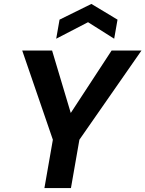

<svg xmlns="http://www.w3.org/2000/svg" viewBox="-20 -957 740 977"><path d="M206 0 249 -246 93 -700H245L341 -379H338L548 -700H700L384 -246L341 0ZM266 -760 283 -857 445 -937 578 -857 561 -760 428 -844Z"/></svg>

Font: DM Sans 10pt
Style: Bold Italic
Weight: 700
Italic angle: -10°
Version: Version 4.004;gftools[0.9.30]